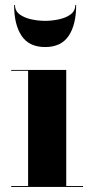

<svg xmlns="http://www.w3.org/2000/svg" viewBox="-20 -735 362 755"><path d="M39 -715Q39 -692 57.2 -678.5Q75.5 -665 103 -659Q130.5 -653 157.5 -653Q184.5 -653 212 -659Q239.5 -665 257.8 -678.5Q276 -692 276 -715H279.5Q279.5 -638 250 -594Q220.5 -550 157.5 -550Q94.5 -550 65 -594Q35.5 -638 35.5 -715ZM24 -3.5H90.5V-456.5H24V-460H240.5V-3.5H306.5V0H24Z"/></svg>

Font: Bodoni* 48
Style: Bold
Weight: 700
Version: Version 2.2